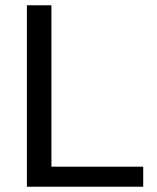

<svg xmlns="http://www.w3.org/2000/svg" viewBox="-20 -708 596 728"><path d="M523 0H82V-688H175V-76H523Z"/></svg>

Font: Libra Sans
Style: Regular
Weight: 400
Foundry: Context Ltd
Version: Version 1.002